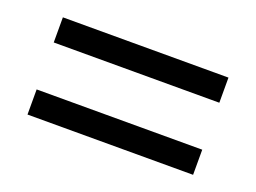

<svg xmlns="http://www.w3.org/2000/svg" viewBox="-51 -518 584 438"><g transform="rotate(20 240.5 -299.0)"><path d="M40 -417H442V-356H40ZM40 -242H442V-181H40Z"/></g></svg>

Font: Cinzel ExtraBold
Style: Regular
Weight: 800
Designer: Natanael Gama
Version: Version 2.000